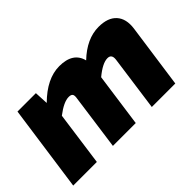

<svg xmlns="http://www.w3.org/2000/svg" viewBox="-80 -776 1040 1040"><g transform="rotate(-45 440.0 -255.5)"><path d="M221 -497 225 -418Q319 -511 414 -511Q519 -511 539 -430Q624 -511 715 -511Q786 -511 819.5 -473.5Q853 -436 844 -369L792 0H612L656 -318Q661 -357 629 -357Q591 -357 532 -308L489 0H314L358 -318Q362 -340 356 -348.5Q350 -357 332 -357Q294 -357 234 -311L191 0H10L80 -497Z"/></g></svg>

Font: Exo 2.0 Extra Bold
Style: Italic
Weight: 800
Italic angle: -8°
Designer: Natanael Gama
Version: Version 1.001;PS 001.001;hotconv 1.0.70;makeotf.lib2.5.58329